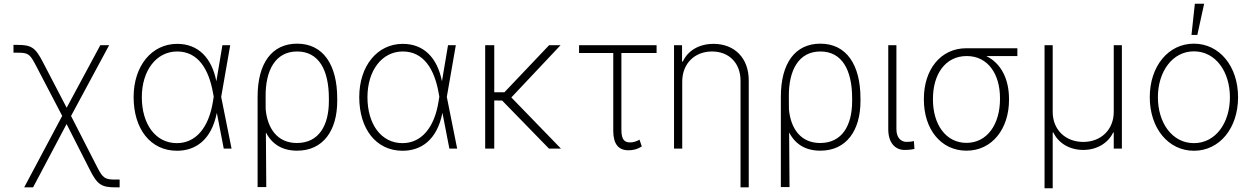

<svg xmlns="http://www.w3.org/2000/svg" viewBox="-20 -784 6612 1013"><path d="M107.6 204.5H154.5L331.3 -129.6L456 115.8C494.3 191.4 517.4 204.5 590.6 204.5H611.2V163.4H590.6C534.4 163.4 523.4 157.7 492.2 96.6L354.8 -172.2L555.8 -545.5H509.2L331.7 -215.6L206.3 -456.3C166.5 -533.4 145.6 -547.2 71.7 -547.2H51.1V-506H71.7C128.6 -506 137.4 -500.4 170.1 -437.1L308.2 -172.6Z M913 11.4C1010.3 11.7 1094.8 -44 1123.6 -187.1H1124.3L1160.5 0H1201.7L1147 -272.7L1194.6 -545.5H1153.4L1121.8 -356.9H1121.1C1096.6 -479 1025.9 -552.6 914.8 -552.6C780.2 -552.6 685 -436.1 685 -271.7C685 -104.4 773.4 11 913 11.4ZM1107.6 -273.8 1103.7 -249.6C1081.3 -107.2 1011 -28.8 913 -28.8C800.8 -28.8 728.3 -128.9 728.3 -271.3C728.3 -412.6 805.4 -512.4 914.8 -512.4C1025.2 -512.4 1082 -418.7 1104 -293Z M1339.1 203.1H1384.9L1382.8 -85.6C1414.8 -23.1 1469.5 11 1547.6 11C1685 11 1759.2 -95.5 1759.2 -251.1V-264.6C1759.2 -442.1 1685.4 -553.6 1547.6 -553.6C1415.5 -553.6 1339.1 -452.1 1339.1 -273.1ZM1381.7 -207.7 1381.4 -273.8C1380 -413 1432.9 -512.4 1547.6 -512.4C1661.9 -512.4 1715.2 -415.1 1715.2 -264.6V-251.1C1715.2 -121.1 1661.6 -29.5 1546.5 -29.5C1442.8 -29.5 1391 -106.9 1381.7 -207.7Z M2103.3 11.4C2200.6 11.7 2285.2 -44 2313.9 -187.1H2314.6L2350.9 0H2392L2337.4 -272.7L2384.9 -545.5H2343.8L2312.1 -356.9H2311.4C2286.9 -479 2216.3 -552.6 2105.1 -552.6C1970.5 -552.6 1875.4 -436.1 1875.4 -271.7C1875.4 -104.4 1963.8 11 2103.3 11.4ZM2297.9 -273.8 2294 -249.6C2271.7 -107.2 2201.3 -28.8 2103.3 -28.8C1991.1 -28.8 1918.7 -128.9 1918.7 -271.3C1918.7 -412.6 1995.7 -512.4 2105.1 -512.4C2215.6 -512.4 2272.4 -418.7 2294.4 -293Z M2587.7 -545.5H2539.8V0H2587.7V-253.9L2629.3 -253.6L2876.4 0H2939.6L2677.9 -269.9L2937.5 -545.5H2877.1L2641.3 -297.2H2587.7Z M3444.2 -545.5H3035.2V-504.3H3215.6V-93.8C3215.6 -23.1 3244 8.9 3295.8 8.9C3317.8 8.9 3341.6 4.6 3366.1 -11.7L3354 -47.2C3340.9 -39.1 3322.8 -32.7 3305.4 -32.7C3277.7 -32.7 3258.5 -43 3258.5 -99.1V-504.3H3444.2Z M3579.5 -353.7C3579.5 -448.9 3645.6 -512.4 3736.5 -512.4C3827.1 -512.4 3887.1 -450.6 3887.1 -358V204.5H3930.4V-359.7C3930.4 -479 3854.4 -552.6 3744.7 -552.6C3666.9 -552.6 3608.3 -515.6 3582.7 -459.2H3578.5V-545.5H3536.2V0H3579.5Z M4099.8 203.1H4145.6L4143.5 -85.6C4175.4 -23.1 4230.1 11 4308.2 11C4445.7 11 4519.9 -95.5 4519.9 -251.1V-264.6C4519.9 -442.1 4446 -553.6 4308.2 -553.6C4176.1 -553.6 4099.8 -452.1 4099.8 -273.1ZM4142.4 -207.7 4142 -273.8C4140.6 -413 4193.5 -512.4 4308.2 -512.4C4422.6 -512.4 4475.9 -415.1 4475.9 -264.6V-251.1C4475.9 -121.1 4422.2 -29.5 4307.2 -29.5C4203.5 -29.5 4151.6 -106.9 4142.4 -207.7Z M4666.5 -545.5V-101.9C4666.5 -30.9 4702.8 7.1 4752.5 7.1C4780.5 7.1 4798.7 3.6 4804.7 1.8L4801.8 -39.8C4798.7 -38.4 4782.7 -35.5 4762.4 -35.5C4734 -35.5 4709.5 -57.2 4709.5 -101.9V-545.5Z M4854.4 -258.2C4854.4 -102.6 4944.2 11 5079.2 11C5214.8 11 5303.6 -104.8 5303.6 -256.7V-261.4C5303.6 -366.8 5262.1 -449.9 5183.6 -488.3H5347.7V-529.5H5078.8C4941.4 -529.5 4854.4 -415.5 4854.4 -262.8ZM4902.3 -262.8C4902.3 -391 4966.6 -488.3 5080.6 -488.3C5193.5 -488.3 5256 -391.7 5256 -266.7V-261.4C5256 -128.6 5188.6 -30.2 5079.2 -30.2C4969.8 -30.2 4902.3 -128.2 4902.3 -258.2Z M5491.1 209.2H5534.1V-84.9H5537.6C5564.6 -27.7 5624.6 7.1 5695.3 7.1C5765.6 7.1 5826 -27.7 5853 -84.9H5856.2V0H5899.1V-545.5H5856.2V-193.5C5856.2 -100.9 5789.8 -35.2 5695.3 -35.2C5600.5 -35.2 5534.1 -100.5 5534.1 -193.5V-545.5H5491.1Z M6279.1 11.4C6414.1 11.4 6512.1 -107.2 6512.1 -271C6512.1 -434.7 6413.7 -553.6 6279.1 -553.6C6144.2 -553.6 6046.2 -435 6046.2 -271C6046.2 -107.2 6144.2 11.4 6279.1 11.4ZM6279.1 -28.8C6164.4 -28.8 6089.1 -135.7 6089.1 -271C6089.1 -405.5 6165.1 -513.1 6279.1 -513.1C6393.5 -513.1 6469.1 -405.9 6469.1 -271C6469.1 -135.7 6393.8 -28.8 6279.1 -28.8ZM6266.3 -599.8H6297.2L6333.1 -764.2H6284.1Z"/></svg>

Font: Karasuma Gothic
Style: Thin
Weight: 200
Designer: Rasmus Andersson / Ryoko Ishizuka
Foundry: rsms
Version: Version 1.00